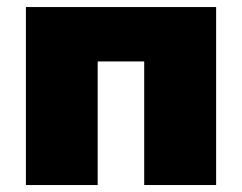

<svg xmlns="http://www.w3.org/2000/svg" viewBox="-20 -530 693 550"><path d="M54.2 0V-509.8H599.1V0H393.1V-354H259.8V0Z"/></svg>

Font: Mulish ExtraBlack
Style: Regular
Weight: 1000
Designer: Vernon Adams
Foundry: Vernon Adams
Version: Version 3.603; ttfautohint (v1.8.3)